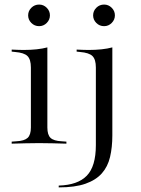

<svg xmlns="http://www.w3.org/2000/svg" viewBox="-20 -633 622 846"><path d="M116.1 -206.5V-335.5Q116.1 -371 101.2 -385.9Q86.3 -400.8 46 -404L31.5 -405.6V-414.5Q50.8 -413.7 61.7 -413.3Q72.6 -412.9 84.7 -412.9Q114.5 -412.9 141.1 -415.7Q167.7 -418.5 188.7 -424.2V-414.5V-206.5ZM152.4 -2.4Q121 -2.4 92.3 -1.6Q63.7 -0.8 31.5 0V-8.9L52.4 -10.5Q87.1 -12.1 101.6 -25.4Q116.1 -38.7 116.1 -71V-206.5H188.7V-71Q188.7 -38.7 202.8 -25.4Q216.9 -12.1 251.6 -10.5L272.6 -8.9V0Q240.3 -0.8 211.7 -1.6Q183.1 -2.4 152.4 -2.4ZM152.4 -517.7Q132.3 -517.7 118.1 -531.9Q104 -546 104 -565.3Q104 -584.7 118.1 -598.8Q132.3 -612.9 152.4 -612.9Q171.8 -612.9 185.9 -598.8Q200 -584.7 200 -565.3Q200 -546 185.9 -531.9Q171.8 -517.7 152.4 -517.7ZM402.4 -206.5V-335.5Q402.4 -371 387.5 -385.9Q372.6 -400.8 332.3 -404L317.7 -405.6V-414.5Q337.1 -413.7 348 -413.3Q358.9 -412.9 371 -412.9Q400.8 -412.9 427.4 -415.7Q454 -418.5 475 -424.2V-414.5V-206.5ZM238.7 192.7V184.7Q322.6 182.3 362.5 141.1Q402.4 100 402.4 6.5V-206.5H475V-36.3Q475 16.1 464.9 58.9Q454.8 101.6 428.6 131Q402.4 160.5 356.5 176.6Q310.5 192.7 238.7 192.7ZM438.7 -517.7Q418.5 -517.7 404.4 -531.9Q390.3 -546 390.3 -565.3Q390.3 -584.7 404.4 -598.8Q418.5 -612.9 438.7 -612.9Q458.1 -612.9 472.2 -598.8Q486.3 -584.7 486.3 -565.3Q486.3 -546 472.2 -531.9Q458.1 -517.7 438.7 -517.7Z"/></svg>

Font: Playfair 144pt SemiExpanded Light
Style: Regular
Weight: 300
Width: 6
Designer: Claus Eggers Sørensen
Foundry: Claus Eggers Sørensen
Version: Version 2.203